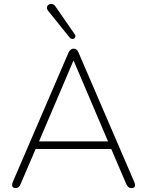

<svg xmlns="http://www.w3.org/2000/svg" viewBox="-20 -961 756 987"><path d="M62 6Q52 6 47 2Q42 -2 42 -9.5Q42 -17 46 -26L332 -690Q337 -701 344 -706Q351 -711 358 -711Q366 -711 373 -706Q380 -701 384 -690L670 -26Q674 -17 674 -9.5Q674 -2 670 2Q666 6 656 6Q646 6 639.5 0Q633 -6 629 -15L548 -204L575 -195H139L167 -204L86 -15Q82 -4 75 1Q68 6 62 6ZM357 -648 178 -228 156 -234H558L538 -228L359 -648ZM338 -768 227 -906Q221 -914 221 -921Q221 -928 225.5 -933Q230 -938 237 -940Q244 -942 251.5 -939.5Q259 -937 265 -928L364 -785Q369 -778 367.5 -772Q366 -766 361 -763Q356 -760 349.5 -761Q343 -762 338 -768Z"/></svg>

Font: Nunito ExtraLight
Style: Regular
Weight: 200
Designer: Vernon Adams
Foundry: Vernon Adams
Version: Version 3.602;April 4, 2023;FontCreator 14.0.0.2856 64-bit